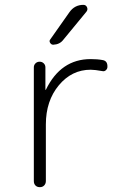

<svg xmlns="http://www.w3.org/2000/svg" viewBox="-20 -775 540 795"><path d="M267.6 -724.6Q289.1 -754.9 325.2 -754.9Q335.9 -754.9 340.3 -745.1Q344.7 -735.4 337.9 -726.6L242.2 -610.4Q227.5 -590.8 200.2 -589.8Q192.4 -589.8 187.5 -597.7Q182.6 -605.5 188.5 -612.3ZM120.1 -25.4V-496.1Q120.1 -505.9 127 -512.7Q133.8 -519.5 144 -519.5Q154.3 -519.5 161.1 -512.7Q168 -505.9 168 -496.1V-403.3H168.9H169.9Q231.4 -530.3 355.5 -530.3Q383.8 -530.3 404.3 -526.4Q425.8 -523.4 424.8 -498Q424.8 -490.2 418.5 -484.4Q412.1 -478.5 404.3 -480.5Q372.1 -486.3 355.5 -486.3Q277.3 -486.3 223.6 -421.9Q169.9 -357.4 169.9 -259.8V-25.4Q169.9 -14.6 163.1 -7.3Q156.2 0 145 0Q133.8 0 127 -6.8Q120.1 -13.7 120.1 -25.4Z"/></svg>

Font: Rounded-X Mgen+ 1m light
Style: Regular
Weight: 200
Designer: [Source Han Sans]
Ryoko NISHIZUKA  (kana & ideographs); Paul D. Hunt (Latin, Greek & Cyrillic); Wenlong ZHANG  (bopomofo
Version: Version 1.059.20150602